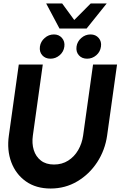

<svg xmlns="http://www.w3.org/2000/svg" viewBox="-20 -1071 725 1104"><path d="M271 13Q187 13 129 -28Q71 -69 45 -138.2Q19 -207.5 31 -292L88 -700H226L169 -292Q162.5 -246 174.2 -208.2Q186 -170.5 215.2 -147.8Q244.5 -125 290.5 -125Q336.5 -125 372 -147.5Q407.5 -170 429.5 -208Q451.5 -246 458 -292L515 -700H653L596 -292Q584 -207.5 538.8 -138.2Q493.5 -69 424.2 -28Q355 13 271 13ZM270.5 -733.5Q240.5 -733.5 223 -753.2Q205.5 -773 209.5 -803Q213.5 -832 236.8 -852.5Q260 -873 290 -873Q319 -873 336.5 -852.5Q354 -832 350 -803Q346 -773 322.8 -753.2Q299.5 -733.5 270.5 -733.5ZM481 -733.5Q451 -733.5 433.5 -753.2Q416 -773 420 -803Q424 -832 447.2 -852.5Q470.5 -873 500.5 -873Q530 -873 547.5 -852.5Q565 -832 560.5 -803Q556.5 -773 533.5 -753.2Q510.5 -733.5 481 -733.5ZM322 -907 245.5 -1051H337.5L407 -956L501.5 -1051H593.5L478 -907Z"/></svg>

Font: Urbanist ExtraBold
Style: Italic
Weight: 800
Italic angle: -8°
Designer: Corey Hu
Foundry: Corey Hu
Version: Version 1.321; ttfautohint (v1.8.4.7-5d5b)